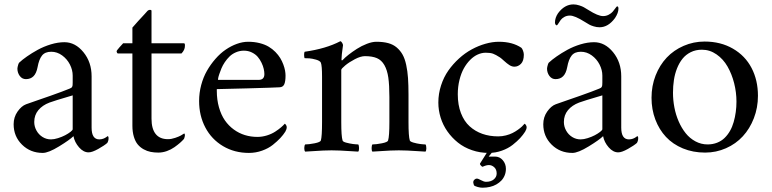

<svg xmlns="http://www.w3.org/2000/svg" viewBox="-20 -686 3512 873"><path d="M42 -121.1Q42 -153.3 59.8 -178.7Q77.6 -204.1 98.6 -211.9Q116.7 -218.3 150.9 -230.2Q185.1 -242.2 210 -250.7Q234.9 -259.3 260 -268.8Q285.2 -278.3 296.9 -283.2Q301.3 -285.2 303.7 -286.6Q306.2 -288.1 307.9 -291.3Q309.6 -294.4 310.1 -299.1Q310.5 -303.7 310.5 -311.5V-342.3Q310.5 -367.7 297.9 -392.6Q285.2 -417.5 262.5 -434.1Q239.7 -450.7 212.9 -450.7Q184.6 -450.7 170.9 -433.3Q157.2 -416 150.9 -380.9Q145.5 -352.5 132.3 -339.4Q119.1 -326.2 97.7 -326.2Q80.6 -326.2 69.8 -340.8Q59.1 -355.5 59.1 -374Q59.1 -376.5 60.1 -381.6Q61 -386.7 63 -392.6Q64.9 -398.4 66.9 -400.9Q81.5 -414.6 102.8 -429.4Q124 -444.3 151.6 -459.5Q179.2 -474.6 211.4 -484.4Q243.7 -494.1 272.9 -494.1Q322.3 -494.1 359.4 -448.7Q396.5 -403.3 396.5 -338.9V-105.5Q396.5 -52.2 431.6 -52.2Q436.5 -52.2 441.4 -53.2Q446.3 -54.2 449.7 -55.4Q453.1 -56.6 456.8 -58.6Q460.4 -60.5 462.4 -62Q464.4 -63.5 466.6 -64.9Q468.8 -66.4 468.8 -66.9Q473.6 -66.9 473.6 -57.6Q473.6 -45.9 467.8 -36.1Q454.6 -24.4 426.8 -8.8Q398.9 6.8 382.8 6.8Q359.4 6.8 339.4 -16.1Q319.3 -39.1 314 -66.9Q297.4 -50.3 248.8 -20.5Q200.2 9.3 174.3 9.3Q118.2 9.3 80.1 -28.3Q42 -65.9 42 -121.1ZM135.7 -131.3Q135.7 -110.8 145.8 -92.5Q155.8 -74.2 173.3 -63.2Q190.9 -52.2 211.9 -52.2Q226.1 -52.2 243.9 -57.9Q261.7 -63.5 276.1 -71Q290.5 -78.6 300.5 -86.4Q310.5 -94.2 310.5 -98.6V-252.4Q222.7 -226.6 205.1 -219.7Q172.9 -207.5 154.3 -185.1Q135.7 -162.6 135.7 -131.3Z M510.3 -453.1Q510.3 -456.1 522.9 -470.5Q535.6 -484.9 540 -489.3H582V-560.5Q590.8 -571.3 607.9 -589.8Q625 -608.4 637.5 -621.8Q649.9 -635.3 650.9 -636.7Q653.8 -639.6 658.2 -640.6Q661.1 -641.6 663.1 -641.1Q664.6 -640.6 665.5 -640.6Q668.5 -639.6 668.9 -637.7V-489.3H814.9Q817.4 -489.3 818.6 -488.5Q819.8 -487.8 820.3 -485.6Q820.8 -483.4 820.8 -481.9Q820.8 -480.5 820.8 -477.1Q820.8 -459 805.2 -442.9H668.9V-146Q668.9 -100.6 687.7 -76.9Q706.5 -53.2 743.7 -53.2Q759.3 -53.2 776.4 -59.1Q793.5 -64.9 802.2 -69.8Q811 -74.7 817.4 -79.1Q820.8 -77.6 820.8 -71.3Q820.8 -68.4 819.8 -64.5Q818.8 -60.5 817.9 -57.9Q816.9 -55.2 816.4 -54.2Q808.6 -45.4 798.6 -36.6Q788.6 -27.8 773.2 -16.8Q757.8 -5.9 738.5 1Q719.2 7.8 699.7 7.8Q681.2 7.8 665 4.6Q648.9 1.5 633.3 -7.1Q617.7 -15.6 606.4 -29.1Q595.2 -42.5 588.6 -64.5Q582 -86.4 582 -114.3V-442.9H516.1Q513.7 -442.9 512 -446.5Q510.3 -450.2 510.3 -453.1Z M885.3 -226.6Q885.3 -263.7 894.8 -299.3Q904.3 -335 920.9 -364Q937.5 -393.1 959.5 -418.2Q981.4 -443.4 1006.1 -460.2Q1030.8 -477.1 1057.1 -486.6Q1083.5 -496.1 1108.4 -496.1Q1136.2 -496.1 1160.4 -490Q1184.6 -483.9 1201.7 -473.6Q1218.8 -463.4 1232.2 -449.7Q1245.6 -436 1254.2 -421.9Q1262.7 -407.7 1268.3 -392.6Q1273.9 -377.4 1276.1 -365Q1278.3 -352.5 1278.3 -342.3Q1278.3 -315.9 1272.5 -302.7Q1266.6 -289.6 1251 -289.1Q1228 -287.6 1104.2 -284.2Q980.5 -280.8 965.8 -280.8V-272.9Q965.8 -232.4 975.6 -198Q985.4 -163.6 1002.4 -138.9Q1019.5 -114.3 1043 -97.2Q1066.4 -80.1 1093.5 -71.8Q1120.6 -63.5 1150.4 -63.5Q1171.9 -63.5 1193.4 -70.1Q1214.8 -76.7 1231 -87.2Q1247.1 -97.7 1257.6 -106.7Q1268.1 -115.7 1274.9 -123.5Q1275.4 -123.5 1277.6 -121.6Q1279.8 -119.6 1281.7 -115.7Q1283.7 -111.8 1283.7 -107.4Q1283.7 -98.6 1277.3 -87.4Q1268.1 -72.8 1254.4 -58.1Q1240.7 -43.5 1220.5 -27.3Q1200.2 -11.2 1171.6 -1Q1143.1 9.3 1111.8 9.3Q1045.9 9.3 993.9 -21.7Q941.9 -52.7 913.6 -106.4Q885.3 -160.2 885.3 -226.6ZM971.2 -322.8H1155.8Q1182.1 -322.8 1182.1 -349.1Q1182.1 -359.4 1179.2 -372.6Q1176.3 -385.7 1169.2 -400.6Q1162.1 -415.5 1151.9 -427.5Q1141.6 -439.5 1125.2 -447.5Q1108.9 -455.6 1088.9 -455.6Q1069.8 -455.6 1052.7 -448.2Q1035.6 -440.9 1023.7 -429.2Q1011.7 -417.5 1002.2 -403.3Q992.7 -389.2 986.8 -375Q981 -360.8 977.1 -349.1Q973.1 -337.4 971.9 -330.1Q970.7 -322.8 971.2 -322.8Z M1362.8 -434.6Q1362.8 -436 1362.8 -438Q1362.8 -446.8 1365.2 -450.7Q1461.9 -464.4 1527.3 -498.5Q1531.2 -498.5 1535.4 -491.7Q1539.6 -484.9 1539.6 -480.5Q1532.7 -432.6 1532.7 -415.5Q1532.7 -411.1 1535.2 -411.1Q1536.1 -411.1 1538.6 -413.6Q1547.9 -423.8 1564.7 -437Q1581.5 -450.2 1602.8 -463.9Q1624 -477.5 1648.2 -486.8Q1672.4 -496.1 1691.4 -496.1Q1722.2 -496.1 1744.9 -490Q1767.6 -483.9 1783.7 -470.2Q1799.8 -456.5 1810.3 -438Q1820.8 -419.4 1826.9 -391.1Q1833 -362.8 1835.2 -331.1Q1837.4 -299.3 1837.4 -255.9V-131.3Q1837.4 -65.9 1843.3 -47.4Q1844.7 -42 1860.1 -37.6Q1875.5 -33.2 1890.6 -31.2Q1905.8 -29.3 1914.6 -29.3Q1918.5 -24.4 1918.5 -11.7Q1918.5 -1 1914.6 3.4Q1898.9 2.4 1874.8 1Q1850.6 -0.5 1831.8 -1.5Q1813 -2.4 1793.2 -2.4Q1773.4 -2.4 1755.1 -1.5Q1736.8 -0.5 1712.9 1Q1689 2.4 1673.3 3.4Q1669.4 -1 1669.7 -12.9Q1669.9 -24.9 1673.3 -29.3Q1689.5 -29.3 1716.1 -34.4Q1742.7 -39.6 1744.6 -47.4Q1750.5 -65.9 1750.5 -131.3V-244.6Q1750.5 -299.3 1745.6 -333.3Q1740.7 -367.2 1727.8 -389.9Q1714.8 -412.6 1693.8 -421.6Q1672.9 -430.7 1639.2 -430.7Q1620.1 -430.7 1593.8 -417Q1567.4 -403.3 1549.6 -388.4Q1531.7 -373.5 1531.7 -368.2V-131.3Q1531.7 -65.9 1537.6 -47.4Q1538.1 -44.4 1542.7 -41.7Q1547.4 -39.1 1554.2 -37.4Q1561 -35.6 1569.1 -33.9Q1577.1 -32.2 1585 -31.2Q1592.8 -30.3 1598.9 -29.8Q1605 -29.3 1608.9 -29.3Q1612.3 -24.9 1612.5 -12.9Q1612.8 -1 1608.9 3.4Q1593.3 2.4 1568.8 1Q1544.4 -0.5 1525.9 -1.5Q1507.3 -2.4 1487.5 -2.4Q1467.8 -2.4 1449.5 -1.5Q1431.2 -0.5 1407.2 1Q1383.3 2.4 1367.7 3.4Q1363.3 -1 1363.5 -12.9Q1363.8 -24.9 1367.7 -29.3Q1383.8 -29.3 1410.2 -34.4Q1436.5 -39.6 1439 -47.4Q1444.3 -65.9 1444.3 -131.3V-337.4Q1444.3 -387.2 1439 -400.9Q1435.1 -409.7 1417 -414.8Q1398.9 -419.9 1386.7 -420.7Q1374.5 -421.4 1365.2 -421.4Q1363.3 -422.9 1362.8 -434.6Z M1973.1 -219.7Q1973.1 -259.8 1985.4 -297.6Q1997.6 -335.4 2018.6 -365.2Q2039.6 -395 2066.9 -419.9Q2094.2 -444.8 2124.8 -461.4Q2155.3 -478 2187.3 -487.1Q2219.2 -496.1 2248.5 -496.1Q2310.1 -496.1 2350.6 -468.8Q2354.5 -465.3 2358.2 -455.3Q2361.8 -445.3 2361.8 -437.5Q2361.8 -409.2 2348.9 -396Q2335.9 -382.8 2318.8 -382.8Q2307.6 -382.8 2296.1 -390.1Q2284.7 -397.5 2272 -409.2Q2259.3 -420.9 2253.4 -424.8Q2233.9 -437.5 2221.7 -441.9Q2209.5 -446.3 2188.5 -446.3Q2170.4 -446.3 2152.3 -438.2Q2134.3 -430.2 2117.9 -413.8Q2101.6 -397.5 2089.1 -375.2Q2076.7 -353 2069.1 -322.3Q2061.5 -291.5 2061.5 -257.3Q2061.5 -209 2075.9 -171.6Q2090.3 -134.3 2115.5 -111.6Q2140.6 -88.9 2173.3 -77.4Q2206.1 -65.9 2245.1 -65.9Q2263.2 -65.9 2280.3 -70.3Q2297.4 -74.7 2310.1 -81.1Q2322.8 -87.4 2334.7 -95.9Q2346.7 -104.5 2353.3 -110.8Q2359.9 -117.2 2365.2 -123.5Q2366.2 -123.5 2368.2 -121.6Q2370.1 -119.6 2372.3 -115.7Q2374.5 -111.8 2374.5 -107.4Q2374.5 -98.6 2367.7 -87.4Q2358.4 -72.8 2345 -58.1Q2331.5 -43.5 2311 -27.3Q2290.5 -11.2 2262 -1Q2233.4 9.3 2202.1 9.3Q2162.1 9.3 2126 -3.2Q2089.8 -15.6 2062.3 -37.6Q2034.7 -59.6 2014.4 -88.4Q1994.1 -117.2 1983.6 -150.9Q1973.1 -184.6 1973.1 -219.7ZM2131.8 141.6Q2131.8 135.7 2137.2 130.9Q2142.6 126 2147.9 126Q2154.3 126 2167.2 133.3Q2180.2 140.6 2189.9 140.6Q2212.4 140.6 2225.3 129.6Q2238.3 118.7 2238.3 103Q2238.3 84.5 2227.3 74.5Q2216.3 64.5 2203.1 64.5Q2200.2 64.5 2197.5 64.9Q2194.8 65.4 2192.9 65.7Q2190.9 65.9 2188.2 66.9Q2185.5 67.9 2183.8 68.4Q2182.1 68.8 2179 70.3Q2175.8 71.8 2173.8 72.3Q2171.9 72.3 2166.5 66.7Q2161.1 61 2162.6 57.6Q2167 50.3 2180.4 29.5Q2193.8 8.8 2198.7 0H2222.7L2202.1 25.9H2230.5Q2252 25.9 2266.1 42.5Q2280.3 59.1 2280.3 81.5Q2280.3 97.2 2274.9 110.8Q2269.5 124.5 2259.8 134.8Q2250 145 2236.8 152.6Q2223.6 160.2 2207.5 163.8Q2191.4 167.5 2173.8 167.5Q2164.1 167.5 2152.3 164.3Q2140.6 161.1 2135.3 157.2Q2135.3 156.7 2133.5 151.1Q2131.8 145.5 2131.8 141.6Z M2450.2 -121.1Q2450.2 -153.3 2468 -178.7Q2485.8 -204.1 2506.8 -211.9Q2524.9 -218.3 2559.1 -230.2Q2593.3 -242.2 2618.2 -250.7Q2643.1 -259.3 2668.2 -268.8Q2693.4 -278.3 2705.1 -283.2Q2709.5 -285.2 2711.9 -286.6Q2714.4 -288.1 2716.1 -291.3Q2717.8 -294.4 2718.3 -299.1Q2718.8 -303.7 2718.8 -311.5V-342.3Q2718.8 -367.7 2706.1 -392.6Q2693.4 -417.5 2670.7 -434.1Q2647.9 -450.7 2621.1 -450.7Q2592.8 -450.7 2579.1 -433.3Q2565.4 -416 2559.1 -380.9Q2553.7 -352.5 2540.5 -339.4Q2527.3 -326.2 2505.9 -326.2Q2488.8 -326.2 2478 -340.8Q2467.3 -355.5 2467.3 -374Q2467.3 -376.5 2468.3 -381.6Q2469.2 -386.7 2471.2 -392.6Q2473.1 -398.4 2475.1 -400.9Q2489.7 -414.6 2511 -429.4Q2532.2 -444.3 2559.8 -459.5Q2587.4 -474.6 2619.6 -484.4Q2651.9 -494.1 2681.2 -494.1Q2730.5 -494.1 2767.6 -448.7Q2804.7 -403.3 2804.7 -338.9V-105.5Q2804.7 -52.2 2839.8 -52.2Q2844.7 -52.2 2849.6 -53.2Q2854.5 -54.2 2857.9 -55.4Q2861.3 -56.6 2865 -58.6Q2868.7 -60.5 2870.6 -62Q2872.6 -63.5 2874.8 -64.9Q2877 -66.4 2877 -66.9Q2881.8 -66.9 2881.8 -57.6Q2881.8 -45.9 2876 -36.1Q2862.8 -24.4 2835 -8.8Q2807.1 6.8 2791 6.8Q2767.6 6.8 2747.6 -16.1Q2727.5 -39.1 2722.2 -66.9Q2705.6 -50.3 2657 -20.5Q2608.4 9.3 2582.5 9.3Q2526.4 9.3 2488.3 -28.3Q2450.2 -65.9 2450.2 -121.1ZM2503.4 -583.5Q2503.4 -605 2517.1 -625.5Q2546.9 -666 2587.4 -666Q2600.1 -666 2614.3 -661.4Q2628.4 -656.7 2634.5 -653.1Q2640.6 -649.4 2656.2 -640.1Q2699.2 -612.8 2722.2 -612.8Q2735.8 -612.8 2747.8 -619.1Q2759.8 -625.5 2766.1 -633.1Q2772.5 -640.6 2777.8 -648.2Q2783.2 -655.8 2785.6 -657.2Q2792 -657.2 2792 -647Q2792 -627.4 2776.4 -604Q2745.6 -562 2706.1 -562Q2692.9 -562 2679.4 -566.2Q2666 -570.3 2659.4 -574.2Q2652.8 -578.1 2638.2 -586.9Q2593.3 -615.2 2571.3 -615.2Q2557.1 -615.2 2545.9 -608.9Q2534.7 -602.5 2529.3 -595Q2523.9 -587.4 2519.3 -579.8Q2514.6 -572.3 2512.2 -570.8Q2507.8 -570.8 2505.6 -575Q2503.4 -579.1 2503.4 -583.5ZM2543.9 -131.3Q2543.9 -110.8 2554 -92.5Q2564 -74.2 2581.5 -63.2Q2599.1 -52.2 2620.1 -52.2Q2634.3 -52.2 2652.1 -57.9Q2669.9 -63.5 2684.3 -71Q2698.7 -78.6 2708.7 -86.4Q2718.8 -94.2 2718.8 -98.6V-252.4Q2630.9 -226.6 2613.3 -219.7Q2581.1 -207.5 2562.5 -185.1Q2543.9 -162.6 2543.9 -131.3Z M2942.4 -241.2Q2942.4 -295.4 2960.9 -342.8Q2979.5 -390.1 3011.5 -424.1Q3043.5 -458 3088.4 -477.5Q3133.3 -497.1 3183.6 -497.1Q3256.8 -497.1 3312.5 -464.8Q3368.2 -432.6 3397.2 -377Q3426.3 -321.3 3426.3 -250.5Q3426.3 -196.3 3407.7 -148.4Q3389.2 -100.6 3357.4 -66.2Q3325.7 -31.7 3281 -12Q3236.3 7.8 3186 7.8Q3130.9 7.8 3085 -11.2Q3039.1 -30.3 3008.1 -63.5Q2977.1 -96.7 2959.7 -142.6Q2942.4 -188.5 2942.4 -241.2ZM3040 -264.2Q3040 -230.5 3046.4 -197.3Q3052.7 -164.1 3065.9 -133.8Q3079.1 -103.5 3097.7 -80.3Q3116.2 -57.1 3142.1 -43.2Q3168 -29.3 3197.3 -29.3Q3220.7 -29.3 3240.5 -37.1Q3260.3 -44.9 3274.4 -58.6Q3288.6 -72.3 3299.1 -90.6Q3309.6 -108.9 3315.9 -131.1Q3322.3 -153.3 3325.4 -176.5Q3328.6 -199.7 3328.6 -224.1Q3328.6 -266.1 3318.1 -307.6Q3307.6 -349.1 3288.1 -383.3Q3268.6 -417.5 3238 -438.7Q3207.5 -460 3171.4 -460Q3143.1 -460 3120.6 -448.7Q3098.1 -437.5 3083.3 -418.9Q3068.4 -400.4 3058.3 -375Q3048.3 -349.6 3044.2 -322Q3040 -294.4 3040 -264.2Z"/></svg>

Font: Crimson
Style: Regular
Weight: 400
Version: Version 0.8